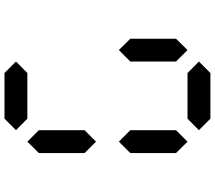

<svg xmlns="http://www.w3.org/2000/svg" viewBox="-70 -870 941 840"><g transform="rotate(-90 400.0 -450.5)"><path d="M500 -800.8H300.3L250 -850.6L300.3 -900.9H500L550.3 -850.6ZM199.7 -100.1 149.9 -150.4V-350.6L199.7 -400.4L250 -350.6V-150.4ZM600.6 -100.1 550.3 -150.4V-350.6L600.6 -400.4L649.9 -350.6V-150.4ZM199.7 -500.5 149.9 -550.3V-750.5L199.7 -800.8L250 -750.5V-550.3ZM500 0H300.3L250 -50.3L300.3 -100.1H500L550.3 -50.3Z"/></g></svg>

Font: E1234
Style: Regular
Weight: 400
Designer: GGBot
Version: Version 1.00;September 7, 2020